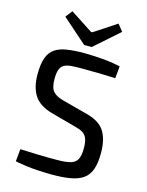

<svg xmlns="http://www.w3.org/2000/svg" viewBox="-135 -996 835 1090"><g transform="rotate(15 283.0 -451.0)"><path d="M282 -702Q332 -701 385.5 -697Q439 -693 492 -681L485 -610Q442 -612 388.5 -613Q335 -614 285 -614Q250 -614 225 -612Q200 -610 184 -601Q168 -592 160.5 -572Q153 -552 153 -517Q153 -464 173 -442.5Q193 -421 238 -410L377 -373Q457 -353 487 -305.5Q517 -258 517 -178Q517 -118 503.5 -81Q490 -44 461.5 -24Q433 -4 388 4Q343 12 281 12Q247 12 191 9Q135 6 62 -8L69 -81Q128 -79 165.5 -77.5Q203 -76 230 -76Q257 -76 284 -76Q334 -76 363 -83.5Q392 -91 404 -113.5Q416 -136 416 -179Q416 -216 407.5 -237Q399 -258 380.5 -268.5Q362 -279 333 -286L190 -325Q115 -346 84 -393Q53 -440 53 -518Q53 -578 66.5 -615Q80 -652 108 -670.5Q136 -689 179 -695.5Q222 -702 282 -702ZM423 -914 455 -874 310 -746H266L121 -874L152 -914L284 -828H292Z"/></g></svg>

Font: Exo 2 Medium
Style: Regular
Weight: 500
Designer: Natanael Gama
Foundry: Natanael Gama
Version: Version 2.010